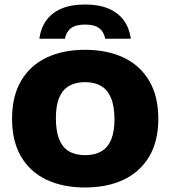

<svg xmlns="http://www.w3.org/2000/svg" viewBox="-20 -824 756 852"><path d="M357.5 8Q259.5 8 186.5 -26.5Q113.5 -61 73.5 -129Q33.5 -197 33.5 -297Q33.5 -397 73.5 -465.2Q113.5 -533.5 186.2 -568.2Q259 -603 357.5 -603Q456 -603 529 -568.2Q602 -533.5 642.2 -465.2Q682.5 -397 682.5 -297Q682.5 -197.5 642.2 -129.5Q602 -61.5 529 -26.8Q456 8 357.5 8ZM357.5 -135.5Q400 -135.5 429.2 -152.2Q458.5 -169 473.2 -204.2Q488 -239.5 488 -294.5Q488 -352 472.8 -388.8Q457.5 -425.5 428.5 -442.5Q399.5 -459.5 357.5 -459.5Q316 -459.5 287 -443Q258 -426.5 243 -391.2Q228 -356 228 -300.5Q228 -242 242.8 -205.8Q257.5 -169.5 286.2 -152.5Q315 -135.5 357.5 -135.5ZM154.5 -652Q160.5 -698 184.5 -732.2Q208.5 -766.5 251.5 -785.2Q294.5 -804 357.5 -804Q420.5 -804 463.5 -785Q506.5 -766 530.5 -732Q554.5 -698 560.5 -652H447Q441 -683 419.8 -699Q398.5 -715 357.5 -715Q316.5 -715 295.2 -699Q274 -683 268 -652Z"/></svg>

Font: Encode Sans SC Condensed Thin ExtraBold
Style: Regular
Weight: 800
Version: Version 3.002